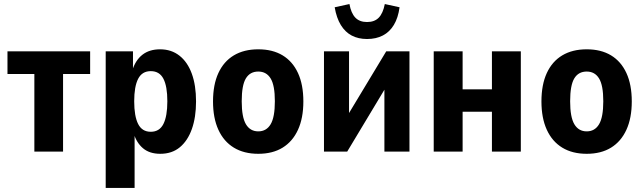

<svg xmlns="http://www.w3.org/2000/svg" viewBox="-20 -750 3188 950"><path d="M150 0V-384H17V-496H426V-384H292V0Z M503 180V-496H638V-400H634Q650 -452 684.5 -479Q719 -506 772 -506Q828 -506 868 -474.5Q908 -443 929 -385.5Q950 -328 950 -248Q950 -170 929.5 -112Q909 -54 870 -21.5Q831 11 773 11Q720 11 687.5 -16.5Q655 -44 641 -92H646V180ZM726 -98Q769 -98 788.5 -136.5Q808 -175 808 -249Q808 -323 788.5 -360.5Q769 -398 726 -398Q683 -398 663.5 -360Q644 -322 644 -249Q644 -175 663.5 -136.5Q683 -98 726 -98Z M1258 11Q1187 11 1137 -19.5Q1087 -50 1060.5 -108Q1034 -166 1034 -248Q1034 -331 1060.5 -388.5Q1087 -446 1137 -476Q1187 -506 1258 -506Q1329 -506 1378.5 -476Q1428 -446 1454.5 -388.5Q1481 -331 1481 -248Q1481 -166 1454.5 -108Q1428 -50 1378.5 -19.5Q1329 11 1258 11ZM1258 -100Q1298 -100 1319 -135Q1340 -170 1340 -249Q1340 -328 1319 -362Q1298 -396 1258 -396Q1217 -396 1196.5 -362Q1176 -328 1176 -249Q1176 -170 1197 -135Q1218 -100 1258 -100Z M1583 0V-496H1707V-131H1671L1891 -496H2006V0H1882V-366H1918L1698 0ZM1796 -557Q1753 -557 1720.5 -574Q1688 -591 1666.5 -626Q1645 -661 1636 -714L1709 -730Q1717 -685 1738 -663Q1759 -641 1796 -641Q1833 -641 1854 -662.5Q1875 -684 1884 -730L1957 -714Q1950 -662 1929 -627Q1908 -592 1874.5 -574.5Q1841 -557 1796 -557Z M2126 0V-496H2269V-308H2414V-496H2557V0H2414V-197H2269V0Z M2883 11Q2812 11 2762 -19.5Q2712 -50 2685.5 -108Q2659 -166 2659 -248Q2659 -331 2685.5 -388.5Q2712 -446 2762 -476Q2812 -506 2883 -506Q2954 -506 3003.5 -476Q3053 -446 3079.5 -388.5Q3106 -331 3106 -248Q3106 -166 3079.5 -108Q3053 -50 3003.5 -19.5Q2954 11 2883 11ZM2883 -100Q2923 -100 2944 -135Q2965 -170 2965 -249Q2965 -328 2944 -362Q2923 -396 2883 -396Q2842 -396 2821.5 -362Q2801 -328 2801 -249Q2801 -170 2822 -135Q2843 -100 2883 -100Z"/></svg>

Font: Nunito Sans 10pt Condensed ExtraBold
Style: Regular
Weight: 800
Width: 3
Designer: Vernon Adams
Foundry: Vernon Adams
Version: Version 3.101;gftools[0.9.27]